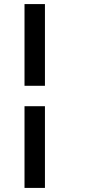

<svg xmlns="http://www.w3.org/2000/svg" viewBox="-20 -920 440 940"><path d="M100 0V-400H200V0ZM100 -500V-900H200V-500Z"/></svg>

Font: Galmuri9 Regular
Style: Regular
Weight: 400
Designer: Lee Minseo (quiple)
Version: Version 2.399;hotconv 1.1.1;makeotfexe 2.6.0 DEVELOPMENT